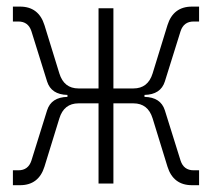

<svg xmlns="http://www.w3.org/2000/svg" viewBox="-20 -542 626 567"><path d="M18.1 4.9V-39.1H34.2Q63.5 -39.1 72.8 -67.9L119.1 -216.3Q131.3 -254.9 179.2 -255.9V-261.7Q131.3 -262.7 119.1 -301.3L72.8 -449.7Q63.5 -478.5 34.2 -478.5H18.1V-522.5H39.1Q94.2 -522.5 111.3 -467.8L155.3 -325.2Q168.9 -280.8 211.9 -280.8H271V-517.6H314.9V-280.8H374Q417 -280.8 430.7 -325.2L474.6 -467.8Q491.7 -522.5 546.9 -522.5H567.9V-478.5H551.8Q522.5 -478.5 513.2 -449.7L466.8 -301.3Q454.6 -262.7 406.7 -261.7V-255.9Q454.6 -254.9 466.8 -216.3L513.2 -67.9Q522.5 -39.1 551.8 -39.1H567.9V4.9H546.9Q491.7 4.9 474.6 -49.8L430.7 -192.4Q417 -236.8 374 -236.8H314.9V0H271V-236.8H211.9Q168.9 -236.8 155.3 -192.4L111.3 -49.8Q94.2 4.9 39.1 4.9Z"/></svg>

Font: Cascadia Code NF ExtraLight
Style: Regular
Weight: 200
Monospace: yes
Designer: Aaron Bell
Foundry: Saja Typeworks
Version: Version 2404.023; ttfautohint (v1.8.4)